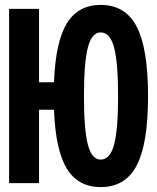

<svg xmlns="http://www.w3.org/2000/svg" viewBox="-20 -746 640 782"><path d="M17 0V-710H139V-411H200Q206 -575 252 -650.5Q298 -726 390 -726Q491 -726 537 -637Q583 -548 583 -354Q583 -161 537 -72.5Q491 16 390 16Q298 16 252 -59.5Q206 -135 200 -299H139V0ZM390 -96Q428 -96 444.5 -156.5Q461 -217 461 -354Q461 -492 444.5 -553Q428 -614 390 -614Q354 -614 338 -553Q322 -492 322 -354Q322 -217 338 -156.5Q354 -96 390 -96Z"/></svg>

Font: Geist Mono
Style: Bold
Weight: 700
Monospace: yes
Designer: Basement.studio, Andrés Briganti, Mateo Zaragoza
Foundry: Basement.studio, Vercel, Andrés Briganti, Guido Ferreyra, Mateo Zaragoza
Version: Version 1.500; ttfautohint (v1.8.4.7-5d5b)